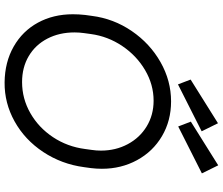

<svg xmlns="http://www.w3.org/2000/svg" viewBox="-87 -860 969 835"><g transform="rotate(90 397.5 -442.5)"><path d="M42 -275Q42 -301 45 -328L49 -357Q61 -452 115 -531Q169 -610 250 -656Q331 -702 421 -702Q505 -702 572 -662.5Q639 -623 676.5 -554Q714 -485 714 -401Q714 -377 711 -353L707 -324Q694 -226 641 -146Q588 -66 508 -21.5Q428 23 338 22Q250 21 182.5 -17.5Q115 -56 78.5 -123Q42 -190 42 -275ZM628 -328 632 -357Q635 -377 635 -397Q635 -461 607 -513.5Q579 -566 529.5 -596Q480 -626 418 -626Q348 -626 285 -589Q222 -552 180 -489.5Q138 -427 128 -353L124 -324Q121 -303 121 -282Q121 -216 148 -164Q175 -112 224 -83Q273 -54 337 -54Q409 -54 472 -90Q535 -126 576.5 -188.5Q618 -251 628 -328ZM326 -787 516 -906 551 -835 347 -732ZM509 -788 699 -907 734 -836 530 -733Z"/></g></svg>

Font: Bellota
Style: Bold Italic
Weight: 700
Italic angle: -7.5°
Designer: Kemie Guaida
Foundry: Kemie Guaida
Version: Version 4.001